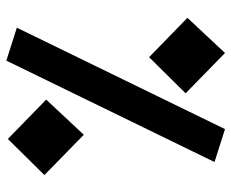

<svg xmlns="http://www.w3.org/2000/svg" viewBox="-84 -660 753 626"><g transform="rotate(90 293.0 -346.5)"><path d="M177.2 9.8 69.8 -24.4 400.4 -703.1 507.8 -668.9ZM432.6 4.9 304.2 -120.1 418.9 -242.7 550.3 -114.3ZM166 -455.6 37.6 -580.6 152.3 -703.1 283.7 -574.7Z"/></g></svg>

Font: Cascadia Code PL
Style: Bold
Weight: 700
Monospace: yes
Designer: Aaron Bell
Foundry: Saja Typeworks
Version: Version 2404.023; ttfautohint (v1.8.4)